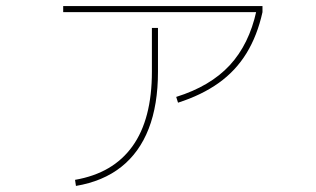

<svg xmlns="http://www.w3.org/2000/svg" viewBox="-20 -580 1040 632"><path d="M227 12Q290 1 337 -26.5Q384 -54 416 -98.5Q448 -143 464 -204.5Q480 -266 480 -344V-488H500V-344Q500 -235 469.5 -156.5Q439 -78 379 -30.5Q319 17 230 32ZM560 -261Q672 -296 736 -365Q800 -434 824 -544L844 -540Q827 -463 791.5 -405Q756 -347 700 -307Q644 -267 566 -242ZM188 -540V-560H844V-540Z"/></svg>

Font: M PLUS 1 Thin Thin
Style: Regular
Weight: 250
Version: Version 1.001